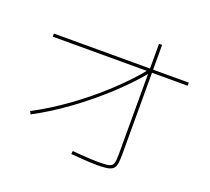

<svg xmlns="http://www.w3.org/2000/svg" viewBox="-136 -977 1271 1164"><g transform="rotate(20 500.0 -395.0)"><path d="M105 -154Q213 -211 320.5 -288.5Q428 -366 526 -456.5Q624 -547 700 -641L716 -629Q639 -534 540 -443Q441 -352 332.5 -273Q224 -194 115 -136ZM600 15Q577 15 545.5 13.5Q514 12 483 9.5Q452 7 429 5L431 -15Q454 -13 484.5 -10.5Q515 -8 546 -6.5Q577 -5 600 -5Q647 -5 668 -10Q689 -15 694.5 -34Q700 -53 700 -95V-805H720V-95Q720 -59 716 -37Q712 -15 699.5 -4Q687 7 663 11Q639 15 600 15ZM80 -625V-645H950V-625Z"/></g></svg>

Font: M PLUS 1 Thin Thin
Style: Regular
Weight: 250
Version: Version 1.001